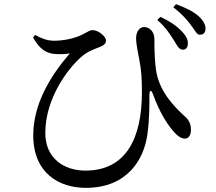

<svg xmlns="http://www.w3.org/2000/svg" viewBox="-20 -849 1040 924"><path d="M815 -658C832 -631 840 -611 858 -610C873 -609 883 -618 884 -637C885 -656 878 -674 856 -697C833 -722 799 -746 752 -768L737 -753C778 -717 797 -686 815 -658ZM899 -728C918 -704 926 -682 941 -682C959 -681 968 -692 969 -709C970 -728 960 -749 936 -771C911 -793 878 -810 827 -829L814 -814C858 -780 879 -754 899 -728ZM139 -668C169 -617 195 -597 235 -590C263 -587 294 -588 316 -592C221 -482 140 -347 140 -198C140 -15 265 55 393 55C596 55 673 -86 689 -200C700 -278 699 -350 699 -388C699 -419 708 -420 718 -391C746 -314 781 -256 813 -219C831 -197 851 -182 870 -182C890 -182 899 -202 899 -224C899 -259 883 -278 865 -293C822 -333 752 -402 733 -499C724 -551 723 -610 723 -662C723 -693 703 -718 674 -719C653 -719 635 -699 635 -665C635 -636 645 -590 650 -564C661 -510 663 -464 663 -406C663 -184 587 -28 391 -28C287 -28 198 -88 198 -209C198 -376 307 -519 370 -574C401 -603 437 -613 463 -624C484 -633 490 -642 490 -655C490 -673 454 -704 426 -704C412 -704 405 -697 377 -683C340 -664 288 -653 240 -653C208 -653 179 -664 149 -681Z"/></svg>

Font: Noto Serif TC Medium
Style: Regular
Weight: 500
Designer: Ryoko NISHIZUKA 西塚涼子 (kana & ideographs); Frank Grießhammer (Latin, Greek & Cyrillic); Wenlong ZHANG 张文龙 (bopomofo); San
Foundry: Adobe
Version: Version 2.001;hotconv 1.1.0;makeotfexe 2.6.0